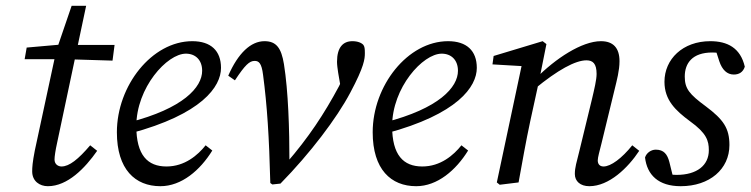

<svg xmlns="http://www.w3.org/2000/svg" viewBox="-20 -629 2588 662"><path d="M65 -425H204L368 -420L375 -474H208V-477L72 -465L65 -425ZM100 -110C92 -69 91 -52 91 -38C91 -4 117 13 145 13C213 13 273 -49 315 -109L291 -128C250 -80 219 -55 192 -55C180 -55 168 -63 168 -79C168 -89 171 -110 177 -137L277 -609H227L174 -454L100 -110Z M533 13C606 13 670 -42 712 -110L689 -128C662 -94 617 -55 554 -55C489 -55 450 -94 450 -194C450 -327 556 -444 621 -444C654 -444 677 -422 677 -385C677 -328 612 -255 425 -207L429 -169C676 -235 742 -330 742 -395C742 -454 707 -487 643 -487C504 -487 383 -334 383 -173C383 -45 446 13 533 13Z M912 2 919 7 947 4C1049 -100 1141 -221 1188 -310C1236 -400 1238 -426 1238 -446C1238 -462 1237 -468 1233 -474C1227 -481 1214 -487 1195 -487C1163 -487 1142 -466 1142 -416C1142 -406 1144 -391 1146 -378L1158 -308L1166 -368C1160 -356 1155 -344 1149 -332C1097 -235 1044 -155 967 -66L978 -65C978 -186 974 -314 959 -408C950 -463 933 -487 892 -487C845 -487 801 -446 767 -368L790 -352C825 -405 840 -419 858 -419C872 -419 882 -412 887 -371C901 -266 908 -156 912 2Z M1415 13C1488 13 1552 -42 1594 -110L1571 -128C1544 -94 1499 -55 1436 -55C1371 -55 1332 -94 1332 -194C1332 -327 1438 -444 1503 -444C1536 -444 1559 -422 1559 -385C1559 -328 1494 -255 1307 -207L1311 -169C1558 -235 1624 -330 1624 -395C1624 -454 1589 -487 1525 -487C1386 -487 1265 -334 1265 -173C1265 -45 1328 13 1415 13Z M1962 -29C1962 -4 1981 13 2012 13C2080 13 2145 -50 2184 -109L2160 -128C2124 -83 2086 -55 2061 -55C2049 -55 2041 -62 2041 -76C2041 -86 2047 -107 2054 -135L2099 -320C2107 -353 2116 -386 2116 -418C2116 -464 2094 -487 2052 -487C1986 -487 1895 -427 1828 -359L1823 -322C1903 -388 1964 -421 2002 -421C2024 -421 2037 -410 2037 -374C2037 -354 2029 -321 2021 -287L1978 -110C1968 -69 1962 -52 1962 -29ZM1768 0C1781 -71 1793 -140 1808 -210L1839 -352L1864 -477L1851 -487L1682 -436L1678 -407L1798 -400L1781 -414L1693 0L1703 8L1768 0Z M2305 -1 2288 -70C2281 -97 2269 -113 2241 -113C2225 -113 2209 -102 2204 -86C2211 -26 2250 13 2327 13C2427 13 2495 -46 2495 -129C2495 -187 2474 -217 2414 -262C2357 -304 2341 -323 2341 -365C2341 -411 2367 -448 2436 -448C2452 -448 2462 -446 2472 -443L2442 -474L2460 -418C2470 -388 2487 -372 2510 -372C2528 -372 2542 -380 2548 -399C2533 -464 2488 -487 2429 -487C2334 -487 2271 -425 2271 -347C2271 -284 2309 -248 2359 -211C2416 -170 2424 -144 2424 -111C2424 -59 2383 -26 2313 -26C2296 -26 2288 -28 2267 -35L2305 -1Z"/></svg>

Font: Source Serif Variable
Style: Italic
Weight: 389
Italic angle: -12°
Designer: Frank Grießhammer
Foundry: Adobe Systems Incorporated
Version: Version 3.001;hotconv 1.0.111;makeotfexe 2.5.65597